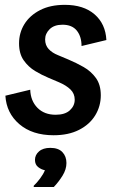

<svg xmlns="http://www.w3.org/2000/svg" viewBox="-20 -532 465 773"><path d="M195.8 12.5Q110 12.5 57.9 -32.1Q5.8 -76.7 1.7 -146.7L101.7 -170.8Q103.3 -125.8 130.8 -97.9Q158.3 -70 204.2 -70Q241.7 -70 261.2 -87.9Q280.8 -105.8 280.8 -130.8Q280.8 -155 263.8 -171.7Q246.7 -188.3 217.5 -200.8L174.2 -219.2Q148.3 -230 121.2 -246.2Q94.2 -262.5 75.4 -289.2Q56.7 -315.8 56.7 -357.5Q56.7 -400 78.3 -435Q100 -470 141.2 -491.2Q182.5 -512.5 240.8 -512.5Q316.7 -512.5 360.8 -474.2Q405 -435.8 408.3 -370.8L308.3 -346.7Q308.3 -385 289.2 -408.8Q270 -432.5 231.7 -432.5Q198.3 -432.5 180 -414.6Q161.7 -396.7 161.7 -373.3Q161.7 -350 175.8 -334.6Q190 -319.2 213.3 -310L255 -292.5Q286.7 -279.2 316.7 -262.1Q346.7 -245 366.2 -217.9Q385.8 -190.8 385.8 -148.3Q385.8 -104.2 363.3 -67.5Q340.8 -30.8 298.3 -9.2Q255.8 12.5 195.8 12.5ZM115.8 220.8V215.8Q128.3 204.2 141.7 186.2Q155 168.3 160.8 153.3Q146.7 150.8 133.8 140.8Q120.8 130.8 120.8 111.7Q120.8 91.7 137.1 77.5Q153.3 63.3 182.5 63.3Q215 63.3 231.2 80.4Q247.5 97.5 247.5 124.2Q247.5 150 231.7 175.4Q215.8 200.8 196.7 220.8Z"/></svg>

Font: Familjen Grotesk GF Medium
Style: Italic
Weight: 500
Designer: Anders Wikstroem, Jonas Baeckman, Matilda Gysing, Kristian Moeller
Foundry: Familjen STHML AB
Version: Version 2.000; Beta; Release 4; Build 6